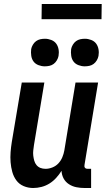

<svg xmlns="http://www.w3.org/2000/svg" viewBox="-20 -933 540 961"><path d="M146 8Q121 8 98.5 -1.5Q76 -11 62 -30Q48 -49 41.5 -72.5Q35 -96 33 -121Q31 -146 33 -171.5Q35 -197 39 -222L89 -520H202L150 -207Q148 -193 146.5 -180Q145 -167 146.5 -154Q148 -141 151.5 -128.5Q155 -116 163 -106.5Q171 -97 182.5 -92.5Q194 -88 208 -88Q225 -88 242.5 -95Q260 -102 272.5 -115.5Q285 -129 292 -146Q299 -163 302 -180L358 -520H471L403 -108Q402 -104 402.5 -100Q403 -96 405.5 -93Q408 -90 411.5 -89Q415 -88 419 -88H436V8H403Q382 8 362 4Q342 0 325 -11Q308 -22 298.5 -39.5Q289 -57 288 -78Q276 -59 261 -42.5Q246 -26 227.5 -14.5Q209 -3 188 2.5Q167 8 146 8ZM404 -601Q388 -601 372.5 -607Q357 -613 348 -625Q339 -637 336.5 -653.5Q334 -670 336 -687Q338 -698 344.5 -709Q351 -720 360.5 -727Q370 -734 381.5 -736.5Q393 -739 405 -739Q421 -739 436.5 -733Q452 -727 461 -715Q470 -703 473 -686.5Q476 -670 473 -653Q471 -642 464.5 -631Q458 -620 448.5 -613Q439 -606 427.5 -603.5Q416 -601 404 -601ZM204 -601Q188 -601 172.5 -607Q157 -613 148 -625Q139 -637 136.5 -653.5Q134 -670 136 -687Q138 -698 144.5 -709Q151 -720 160.5 -727Q170 -734 181.5 -736.5Q193 -739 205 -739Q221 -739 236.5 -733Q252 -727 261 -715Q270 -703 273 -686.5Q276 -670 273 -653Q271 -642 264.5 -631Q258 -620 248.5 -613Q239 -606 227.5 -603.5Q216 -601 204 -601ZM188 -837 189 -913H489L488 -837Z"/></svg>

Font: Iosevka Curly
Style: Bold Italic
Weight: 700
Italic angle: -9°
Monospace: yes
Designer: Belleve Invis
Foundry: Belleve Invis
Version: Version 22.1.2; ttfautohint (v1.8.4)